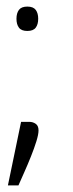

<svg xmlns="http://www.w3.org/2000/svg" viewBox="-20 -439 223 583"><path d="M44 -69H69Q80 -69 88.5 -63Q97 -57 97 -43Q97 -31 90.5 -10Q84 11 74 36Q64 61 53.5 84.5Q43 108 36 124H4ZM30 -382Q30 -399 37.5 -409Q45 -419 63 -419Q81 -419 88.5 -409Q96 -399 96 -382Q96 -365 88.5 -355Q81 -345 63 -345Q45 -345 37.5 -355Q30 -365 30 -382Z"/></svg>

Font: Khand Variable Light
Style: Regular
Weight: 300
Designer: Satya Rajpurohit
Foundry: Indian Type Foundry
Version: Version 3.000